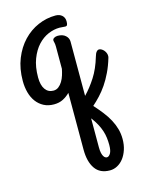

<svg xmlns="http://www.w3.org/2000/svg" viewBox="-121 -462 697 943"><g transform="rotate(-15 227.5 10.0)"><path d="M137.2 27.8Q107.9 27.8 85.7 16.1Q63.5 4.4 48.3 -15.9Q33.2 -36.1 25.6 -63.7Q18.1 -91.3 18.1 -123Q18.1 -185.5 38.1 -235.4Q58.1 -285.2 91.3 -320.1Q124.5 -355 167.2 -373.5Q210 -392.1 255.9 -392.1Q276.4 -392.1 289.1 -380.9Q301.8 -369.6 301.8 -350.1Q301.8 -337.4 299.1 -332.3Q296.4 -327.1 289.1 -327.1Q282.2 -327.1 274.9 -328.1Q267.6 -329.1 259.8 -329.1Q231.4 -329.1 202.1 -316.7Q172.9 -304.2 149.2 -278.6Q125.5 -252.9 110.4 -213.6Q95.2 -174.3 95.2 -120.1Q95.2 -80.6 110.4 -59.3Q125.5 -38.1 151.9 -38.1Q167 -38.1 178.2 -46.9Q189.5 -55.7 197.8 -69.3Q206.1 -83 211.2 -99.4Q216.3 -115.7 219.2 -130.9V-244.1Q219.2 -251.5 218.5 -256.3Q217.8 -261.2 217 -264.6Q216.3 -268.1 215.6 -270.8Q214.8 -273.4 214.8 -275.9Q214.8 -283.7 222.7 -288.3Q230.5 -293 241.2 -293Q266.1 -293 280.5 -280Q294.9 -267.1 294.9 -249V26.9Q325.7 -4.9 352.3 -46.4Q378.9 -87.9 396 -146Q400.4 -161.6 406.5 -168.7Q412.6 -175.8 419.9 -175.8Q425.8 -175.8 432.1 -172.1Q438.5 -168.5 443.6 -162.6Q448.7 -156.7 451.9 -149.4Q455.1 -142.1 455.1 -134.8Q455.1 -133.8 455.1 -130.9Q455.1 -127.9 454.1 -125Q442.4 -85.4 427.2 -54Q412.1 -22.5 394.8 2.9Q377.4 28.3 358.6 48.3Q339.8 68.4 320.8 85Q343.3 109.9 361.3 133.1Q379.4 156.2 391.8 179.7Q404.3 203.1 411.1 227.5Q418 252 418 278.8Q418 308.6 409.9 333Q401.9 357.4 388.4 375Q375 392.6 356.9 402.3Q338.9 412.1 318.8 412.1Q268.1 412.1 243.7 376.7Q219.2 341.3 219.2 279.8V-8.8Q204.1 6.8 184.1 17.3Q164.1 27.8 137.2 27.8ZM347.2 290Q347.2 272 345 253.9Q342.8 235.8 336.9 217.8Q331.1 199.7 320.8 180.7Q310.5 161.6 294.9 141.1V289.1Q294.9 306.6 297.6 317.9Q300.3 329.1 304.2 335.2Q308.1 341.3 312.5 343.8Q316.9 346.2 320.8 346.2Q330.6 346.2 338.9 332.8Q347.2 319.3 347.2 290Z"/></g></svg>

Font: Grand Hotel
Style: Regular
Weight: 400
Designer: Brian J. Bonislawsky & Jim Lyles for Astigmatic (AOETI)
Foundry: Astigmatic (AOETI)
Version: Version 001.000